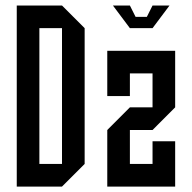

<svg xmlns="http://www.w3.org/2000/svg" viewBox="-20 -687 707 707"><path d="M41.7 0V-666.7H208.3L291.7 -583.3V-83.3L208.3 0ZM125 -83.3H208.3V-583.3H125ZM541.7 -83.3V-166.7H625V0H375V-208.3L458.3 -291.7H541.7V-416.7H458.3V-333.3H375V-500H625V-291.7L541.7 -208.3H458.3V-83.3ZM458.3 -583.3 395.8 -666.7H458.3L479.2 -625H520.8L541.7 -666.7H604.2L541.7 -583.3Z"/></svg>

Font: Yulong
Style: Regular
Weight: 400
Designer: GGBotNet
Foundry: f0n7.com
Version: 1.00